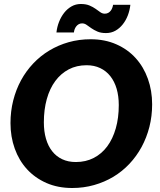

<svg xmlns="http://www.w3.org/2000/svg" viewBox="-20 -933 800 961"><path d="M741.5 -411Q741.5 -352 727.8 -298Q714 -244 688.8 -197.5Q663.5 -151 627.8 -113Q592 -75 547.5 -48.2Q503 -21.5 451 -6.8Q399 8 341.5 8Q269.5 8 212.2 -17.2Q155 -42.5 115 -86.2Q75 -130 53.8 -189.2Q32.5 -248.5 32.5 -317Q32.5 -376 46.2 -430.2Q60 -484.5 85.2 -531Q110.5 -577.5 146.5 -615.5Q182.5 -653.5 227 -680.2Q271.5 -707 323.5 -721.8Q375.5 -736.5 433.5 -736.5Q505 -736.5 562.2 -711.2Q619.5 -686 659.2 -642Q699 -598 720.2 -538.5Q741.5 -479 741.5 -411ZM574.5 -407Q574.5 -452 563.8 -488.8Q553 -525.5 532.2 -551.8Q511.5 -578 481.5 -592.2Q451.5 -606.5 413.5 -606.5Q363.5 -606.5 324 -585.8Q284.5 -565 256.8 -527.5Q229 -490 214.2 -437.2Q199.5 -384.5 199.5 -320.5Q199.5 -275.5 210 -239Q220.5 -202.5 240.8 -176.5Q261 -150.5 291 -136.2Q321 -122 359.5 -122Q409.5 -122 449.2 -142.5Q489 -163 516.8 -200.5Q544.5 -238 559.5 -290.5Q574.5 -343 574.5 -407ZM504.5 -864.5Q514.5 -864.5 522 -868.8Q529.5 -873 534.5 -879.8Q539.5 -886.5 542.2 -894.2Q545 -902 546 -909H632.5Q629.5 -881.5 619.8 -856Q610 -830.5 594.2 -810.8Q578.5 -791 557.5 -779.2Q536.5 -767.5 510.5 -767.5Q485 -767.5 467.8 -775Q450.5 -782.5 437.2 -791.8Q424 -801 413.5 -808.5Q403 -816 391 -816Q381 -816 373.5 -811.5Q366 -807 361 -800.2Q356 -793.5 353.2 -785.5Q350.5 -777.5 350 -770.5H262.5Q265.5 -798 275.5 -823.5Q285.5 -849 301.2 -869Q317 -889 338 -901Q359 -913 384.5 -913Q410.5 -913 428 -905.5Q445.5 -898 458.5 -888.8Q471.5 -879.5 482 -872Q492.5 -864.5 504.5 -864.5Z"/></svg>

Font: Lato ExtraBold
Style: Italic
Weight: 800
Italic angle: -7°
Designer: Lukasz Dziedzic with Adam Twardoch and Botio Nikoltchev
Foundry: tyPoland Lukasz Dziedzic
Version: Version 2.015; 2015-08-06; http://www.latofonts.com/